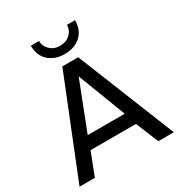

<svg xmlns="http://www.w3.org/2000/svg" viewBox="-220 -1126 1198 1277"><g transform="rotate(-30 379.0 -487.0)"><path d="M374 -813Q298.8 -813 252 -856Q205.1 -898.9 205.1 -974.1H268.1Q268.1 -934.1 298.1 -905Q328.1 -876 374 -876Q421.9 -876 452.4 -905Q482.9 -934.1 482.9 -974.1H544.9Q544.9 -898.9 498 -856Q451.2 -813 374 -813ZM550.8 -173.8H202.1L134.8 0H17.1L317.9 -750H439.9L741.2 0H622.1ZM520 -270 378.9 -638.2 235.8 -270Z"/></g></svg>

Font: Oakes Grotesk
Style: Medium
Weight: 500
Designer: Samuel Oakes
Foundry: Samuel Oakes
Version: Version 1.0 | wf-rip DC20170320